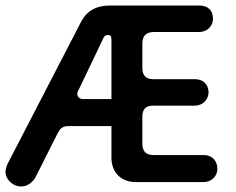

<svg xmlns="http://www.w3.org/2000/svg" viewBox="-20 -660 856 696"><path d="M0 -37C0 -9 27 16 56 16C76 16 93 6 107 -14L186 -171C198 -196 207 -203 230 -203H384V-88C384 -35 419 0 472 0H717C749 0 768 -23 768 -48C768 -73 753 -98 717 -98H536C509 -98 496 -112 496 -139V-237C496 -264 509 -277 534 -277H685C717 -277 736 -301 736 -325C736 -350 721 -373 685 -373H534C509 -373 496 -387 496 -414V-502C496 -530 510 -544 538 -544H701C733 -544 752 -567 752 -592C752 -620 737 -640 701 -640H378C329 -640 294 -620 274 -581L8 -67C3 -56 0 -46 0 -37ZM354 -520C357 -529 362 -533 371 -533C380 -533 384 -528 384 -517V-301H280C265 -301 260 -313 260 -320C260 -322 261 -325 262 -328Z"/></svg>

Font: Dongle
Style: Regular
Weight: 400
Designer: Yanghee Ryu
Foundry: Yanghee Ryu
Version: Version 2.000